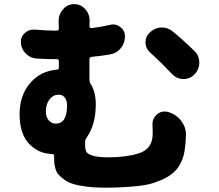

<svg xmlns="http://www.w3.org/2000/svg" viewBox="-20 -835 1040 913"><path d="M905.3 -591.8Q927.7 -569.3 927.7 -538.1Q927.7 -504.9 904.3 -480.5Q882.8 -459 853.5 -459Q852.5 -459 850.6 -459Q820.3 -460 798.8 -482.4Q745.1 -539.1 695.3 -584Q671.9 -604.5 671.9 -634.8Q671.9 -660.2 690.4 -678.7Q712.9 -701.2 743.2 -704.1Q747.1 -704.1 751 -704.1Q777.3 -704.1 798.8 -687.5Q850.6 -645.5 905.3 -591.8ZM198.2 -304.7Q198.2 -278.3 211.9 -262.7Q225.6 -247.1 245.1 -247.1Q298.8 -247.1 298.8 -333Q298.8 -357.4 288.1 -371.1Q277.3 -384.8 258.8 -384.8Q233.4 -384.8 215.8 -362.8Q198.2 -340.8 198.2 -304.7ZM705.1 -245.1Q705.1 -273.4 727.5 -292Q743.2 -304.7 761.7 -304.7Q770.5 -304.7 779.3 -302.7L782.2 -301.8Q819.3 -290 841.8 -259.8Q864.3 -230.5 864.3 -195.3Q864.3 -193.4 864.3 -192.4Q863.3 -174.8 862.3 -155.3Q859.4 -119.1 852.5 -93.8Q845.7 -68.4 829.6 -43Q813.5 -17.6 783.2 2Q752.9 21.5 706.1 36.1Q673.8 46.9 608.4 52.2Q543 57.6 485.4 57.6Q433.6 57.6 394 52.7Q354.5 47.9 328.6 40Q302.7 32.2 284.7 18.6Q266.6 4.9 257.3 -5.9Q248 -16.6 243.2 -34.7Q238.3 -52.7 237.8 -63.5Q237.3 -74.2 237.3 -93.8Q237.3 -102.5 227.5 -102.5Q162.1 -104.5 117.7 -151.9Q73.2 -199.2 73.2 -292Q73.2 -380.9 122.6 -439Q171.9 -497.1 250 -503.9Q259.8 -503.9 259.8 -513.7V-543.9Q259.8 -553.7 250 -553.7H248Q204.1 -553.7 154.3 -556.6Q124 -558.6 102.5 -580.1Q81.1 -601.6 79.1 -631.8Q79.1 -633.8 79.1 -636.7Q79.1 -661.1 97.7 -677.7Q115.2 -694.3 138.7 -694.3Q141.6 -694.3 144.5 -694.3Q200.2 -689.5 237.3 -689.5H250Q259.8 -689.5 259.8 -699.2Q259.8 -716.8 258.8 -732.4Q258.8 -734.4 258.8 -736.3Q258.8 -766.6 279.3 -790Q300.8 -815.4 332 -815.4Q365.2 -815.4 386.7 -790Q406.2 -767.6 406.2 -737.3Q406.2 -734.4 406.2 -732.4Q405.3 -721.7 405.3 -710Q405.3 -706.1 408.2 -703.6Q411.1 -701.2 415 -701.2Q460 -707 503.9 -716.8Q510.7 -718.8 517.6 -718.8Q536.1 -718.8 552.7 -706.1Q574.2 -689.5 574.2 -662.1Q574.2 -629.9 554.2 -605.5Q534.2 -581.1 502.9 -576.2Q463.9 -569.3 415 -564.5Q405.3 -562.5 405.3 -553.7V-456.1Q405.3 -446.3 410.2 -437.5Q435.5 -398.4 435.5 -338.9Q435.5 -241.2 390.6 -178.7Q384.8 -170.9 384.8 -161.1V-144.5Q384.8 -124 390.6 -113.3Q396.5 -102.5 421.9 -94.7Q447.3 -86.9 496.1 -86.9Q580.1 -86.9 638.7 -105.5Q706.1 -126 706.1 -199.2Z"/></svg>

Font: Gen Jyuu GothicX Heavy
Style: Bold
Weight: 900
Designer: [Source Han Sans]
Ryoko NISHIZUKA  (kana & ideographs); Paul D. Hunt (Latin, Greek & Cyrillic); Wenlong ZHANG  (bopomofo
Version: Version 1.002.20150607